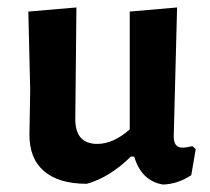

<svg xmlns="http://www.w3.org/2000/svg" viewBox="-20 -487 562 515"><path d="M213 6Q137 6 97.5 -28.5Q58 -63 59 -128L61 -246L56 -456L185 -467L182 -172Q180 -101 241 -101Q284 -101 328 -140V-456L455 -467L446 -121Q446 -91 469 -91Q480 -91 496 -95L505 -87L493 -17Q456 7 417 8Q359 -2 340 -67H331Q274 -11 213 6Z"/></svg>

Font: Alegreya Sans
Style: Bold
Weight: 700
Designer: Juan Pablo del Peral
Foundry: Huerta Tipografica
Version: Version 2.007